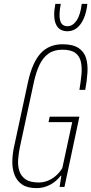

<svg xmlns="http://www.w3.org/2000/svg" viewBox="-20 -963 471 989"><path d="M169 6Q121 6 94 -12.5Q67 -31 55 -62Q43 -93 43.5 -130.5Q44 -168 52 -205L125 -544Q136 -593 152 -629Q168 -665 189.5 -688.5Q211 -712 239.5 -723.5Q268 -735 302 -735Q355 -735 384 -716Q413 -697 423 -664.5Q433 -632 430.5 -589.5Q428 -547 419 -500H389Q396 -541 399.5 -578.5Q403 -616 396.5 -645Q390 -674 368 -690.5Q346 -707 301 -707Q258 -707 229.5 -686.5Q201 -666 183.5 -629Q166 -592 155 -542L82 -203Q76 -173 73.5 -141.5Q71 -110 79.5 -83Q88 -56 111.5 -39.5Q135 -23 180 -23Q203 -23 225 -31.5Q247 -40 266.5 -56.5Q286 -73 301 -97L352 -334H230L236 -362H389L312 0H287L296 -58H293Q269 -27 236.5 -10.5Q204 6 169 6ZM328 -802Q284 -802 268 -838.5Q252 -875 265 -943H293Q282 -885 290 -856.5Q298 -828 328 -828Q354 -828 374 -856.5Q394 -885 401 -943H430Q425 -897 410.5 -865.5Q396 -834 375 -818Q354 -802 328 -802Z"/></svg>

Font: Hubot Sans Condensed ExtraLight
Style: Italic
Weight: 200
Width: 3
Italic angle: -12.0243°
Designer: Deni Anggara
Foundry: GitHub, Inc., Subsidiary of Microsoft Corporation
Version: Version 2.000